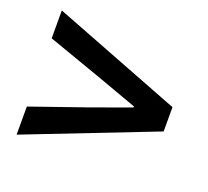

<svg xmlns="http://www.w3.org/2000/svg" viewBox="-91 -728 763 706"><g transform="rotate(20 290.0 -375.0)"><path d="M38 -242 256 -318 408 -373V-377L256 -432L38 -509V-618L542 -423V-328L38 -132Z"/></g></svg>

Font: Merged Yaku Han JP SemiBold
Style: Regular
Weight: 600
Designer: Ryoko NISHIZUKA 西塚涼子 (kana, bopomofo & ideographs); Paul D. Hunt (Latin, Greek & Cyrillic); Sandoll Communications 산돌커뮤니
Foundry: Adobe
Version: Version 2.004